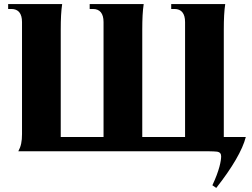

<svg xmlns="http://www.w3.org/2000/svg" viewBox="-20 -742 1236 942"><path d="M70 0H942C993 0 1027 0 1044 2C1059 4 1065 12 1065 25C1065 47 1056 95 1022 167L1041 180C1119 81 1170 -6 1186 -70H1078V-596C1078 -650 1080 -688 1085 -722H820V-698H836C870 -698 888 -676 888 -634V-70H678V-596C678 -650 680 -688 685 -722H420V-698H436C470 -698 488 -676 488 -634V-70H278V-596C278 -650 280 -688 285 -722H20V-698H36C70 -698 88 -676 88 -634V-84C88 -48 83 -24 70 0Z"/></svg>

Font: Sinistre Bold
Style: Regular
Weight: 900
Designer: Jules Durand
Foundry: Collletttivo
Version: Version 69.420;Glyphs 3.2 (3217)